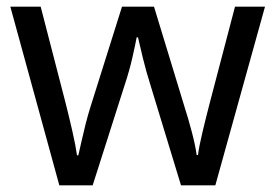

<svg xmlns="http://www.w3.org/2000/svg" viewBox="-20 -557 826 576"><path d="M431 -303Q418 -344 408.5 -383.5Q399 -423 394 -445H390Q386 -423 377 -383.5Q368 -344 354 -302L258 -1H158L11 -537H102L176 -251Q187 -208 197 -164Q207 -120 211 -91H215Q219 -108 224.5 -133Q230 -158 237 -185.5Q244 -213 251 -235L346 -537H442L534 -235Q545 -201 555.5 -161Q566 -121 570 -92H574Q577 -117 587.5 -161Q598 -205 610 -251L685 -537H775L626 -1H523Z"/></svg>

Font: Noto Sans Deseret
Style: Regular
Weight: 400
Designer: Monotype Design Team
Foundry: Monotype Imaging Inc.
Version: Version 2.001; ttfautohint (v1.8.4.7-5d5b)